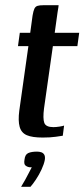

<svg xmlns="http://www.w3.org/2000/svg" viewBox="-20 -525 324 737"><path d="M61 192Q70 177 77 164.5Q84 152 90 140Q96 128 102 117Q101 117 98 117Q95 117 94 117Q85 116 78 110.5Q71 105 74 88Q76 68 88.5 62.5Q101 57 122 57Q131 57 138.5 59.5Q146 62 150 69Q154 76 152 89Q149 105 139.5 125.5Q130 146 118 164Q106 182 97 192ZM144 3Q104 3 83 -6Q62 -15 55.5 -38Q49 -61 54 -100L89 -348H49L56 -399H96L105 -465Q108 -483 112 -491.5Q116 -500 124 -502.5Q132 -505 147 -505H205Q205 -503 204 -496.5Q203 -490 201 -478L190 -399H284L277 -348H183L149 -109Q144 -70 150 -53.5Q156 -37 185 -37Q195 -37 208 -39Q221 -41 226 -43L221 -4Q215 -3 194 0Q173 3 144 3Z"/></svg>

Font: Genos Medium
Style: Italic
Weight: 500
Italic angle: -8°
Designer: Robert E. Leuschke
Foundry: Robert E. Leuschke
Version: Version 1.010